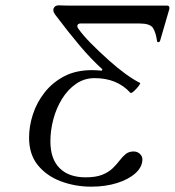

<svg xmlns="http://www.w3.org/2000/svg" viewBox="-20 -687 655 720"><path d="M322 13Q262 13 208.5 -7Q155 -27 122 -67.5Q89 -108 89 -171Q89 -214 103.5 -258.5Q118 -303 147.5 -340.5Q177 -378 221 -401Q265 -424 325 -424Q332 -424 341.5 -423.5Q351 -423 362 -422L364 -427Q322 -465 278.5 -516.5Q235 -568 187 -632Q184 -637 182 -640.5Q180 -644 180 -650Q180 -656 185 -661.5Q190 -667 202 -667Q219 -666 244 -666Q269 -666 301 -666H607Q617 -666 615 -653L580 -533Q578 -529 573.5 -529Q569 -529 569 -533Q564 -567 553 -583Q542 -599 502 -599H283Q270 -599 270 -589Q270 -584 274 -579Q292 -554 320.5 -525Q349 -496 388 -461Q454 -402 505 -376Q508 -375 500 -364.5Q492 -354 482 -345Q472 -336 469 -339Q419 -394 335 -394Q296 -394 265 -372.5Q234 -351 212.5 -316Q191 -281 180 -239.5Q169 -198 169 -157Q169 -91 203.5 -56.5Q238 -22 301 -22Q339 -22 363 -31.5Q387 -41 402 -55.5Q417 -70 428 -84.5Q439 -99 451 -109Q463 -119 481 -119Q495 -119 504.5 -110Q514 -101 514 -90Q514 -61 488 -37.5Q462 -14 418.5 -0.5Q375 13 322 13Z"/></svg>

Font: Junicode SmExp
Style: Italic
Weight: 400
Width: 6
Italic angle: -11°
Designer: Peter S. Baker
Version: Version 2.205; ttfautohint (v1.8.4)